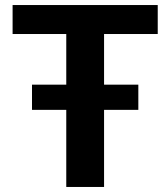

<svg xmlns="http://www.w3.org/2000/svg" viewBox="-20 -742 662 762"><path d="M243 -306V0H393V-306H529V-406H393V-607H606V-722H30V-607H243V-406H107V-306Z"/></svg>

Font: Perun
Style: Bold
Weight: 700
Foundry: Copyright (c) Stefan Peev, Context Ltd, 2016
Version: Version 1.089